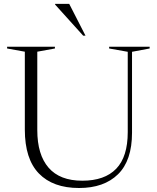

<svg xmlns="http://www.w3.org/2000/svg" viewBox="-20 -955 807 986"><path d="M636 -276.5V-689L540.5 -706V-715H748.5V-706L658 -689V-273.5Q658 -130.5 586 -60Q514 10.5 386 10.5Q252 10.5 179.8 -64Q107.5 -138.5 107.5 -289.5V-689.5L16.5 -706V-715H262V-706L171.5 -689.5V-287Q171.5 -160.5 229.5 -93.8Q287.5 -27 402.5 -27Q517.5 -27 576.8 -88.5Q636 -150 636 -276.5ZM419 -772H407L263 -931.5V-935H335.5Z"/></svg>

Font: Newsreader 72pt Light
Style: Regular
Weight: 300
Designer: Hugues Gentile
Foundry: Production Type
Version: Version 1.003; ttfautohint (v1.8.3)